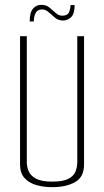

<svg xmlns="http://www.w3.org/2000/svg" viewBox="-20 -770 431 795"><path d="M196 5Q160 5 129.5 -4Q99 -13 81 -33.5Q63 -54 63 -89V-620H91V-99Q91 -78 99.5 -59.5Q108 -41 130.5 -29.5Q153 -18 196 -18Q241 -18 263 -29.5Q285 -41 292.5 -59.5Q300 -78 300 -99V-620H328V-89Q328 -37 291 -16Q254 5 196 5ZM103 -681Q103 -718 116.5 -734Q130 -750 151 -750Q171 -750 184.5 -739Q198 -728 210.5 -716.5Q223 -705 238 -705Q260 -705 266 -720Q272 -735 272 -749H289Q289 -712 274 -698.5Q259 -685 241 -685Q222 -685 208 -696.5Q194 -708 181.5 -719.5Q169 -731 154 -731Q136 -731 128 -717Q120 -703 120 -681Z"/></svg>

Font: Smooch Sans ExtraLight
Style: Regular
Weight: 200
Designer: Robert E. Leuschke
Foundry: Robert E. Leuschke
Version: Version 1.010; ttfautohint (v1.8.3)